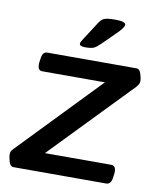

<svg xmlns="http://www.w3.org/2000/svg" viewBox="-81 -782 698 846"><g transform="rotate(10 267.5 -359.0)"><path d="M37 0Q23 0 17 -19.5Q11 -39 11 -54Q11 -60 13 -65.5Q15 -71 24 -80L369 -438H88Q66 -438 69 -474L71 -487Q74 -523 96 -523H496Q509 -523 515.5 -504Q522 -485 522 -470Q522 -464 519.5 -458Q517 -452 509 -443L163 -85H460Q483 -85 480 -49L478 -36Q475 0 452 0ZM257 -575Q231 -575 231 -587Q231 -592 235 -598.5Q239 -605 246 -616L293 -689Q302 -704 314.5 -711Q327 -718 365 -718Q413 -718 413 -703Q413 -690 381 -659L322 -601Q307 -586 295 -580.5Q283 -575 257 -575Z"/></g></svg>

Font: Asap Semi Expanded Semi Expanded Medium
Style: Italic
Weight: 500
Width: 6
Italic angle: -6°
Designer: Pablo Cosgaya
Foundry: Omnibus-Type
Version: Version 3.001; ttfautohint (v1.8.4.7-5d5b)